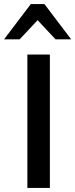

<svg xmlns="http://www.w3.org/2000/svg" viewBox="-29 -927 372 947"><path d="M106 0V-658H217V0ZM245 -733 141 -844 123 -907H190L322 -733ZM-9 -733 123 -907H190L173 -845L68 -733Z"/></svg>

Font: Ysabeau SemiBold
Style: Regular
Weight: 600
Designer: Christian Thalmann (Catharsis Fonts)
Version: Version 2.000;gftools[0.9.27.dev2+g8671c4b]